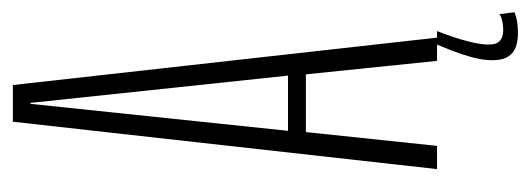

<svg xmlns="http://www.w3.org/2000/svg" viewBox="-290 -426 845 306"><g transform="rotate(-90 133.0 -273.5)"><path d="M16 0H53L75 -209H167L188.5 0H225.5L150 -676H91.5ZM77 -237.5 120 -648H121.5L165 -237.5ZM232.5 129Q240 129 246.8 128.2Q253.5 127.5 258.8 125.8Q264 124 266 123.5L263 99.5Q261.5 101 257.2 102.5Q253 104 247.5 104.8Q242 105.5 237 105.5Q226.5 105.5 220.5 100.2Q214.5 95 214.5 82.5Q214.5 71 218.2 55Q222 39 227.2 23.8Q232.5 8.5 236 0H214.5Q211 8 205 23.2Q199 38.5 194.2 56Q189.5 73.5 189.5 88.5Q189.5 105 195.8 114Q202 123 211.8 126Q221.5 129 232.5 129Z"/></g></svg>

Font: Anybody ExtraCondensed ExtraLight
Style: Regular
Weight: 250
Width: 2
Version: Version 1.113;gftools[0.9.25]